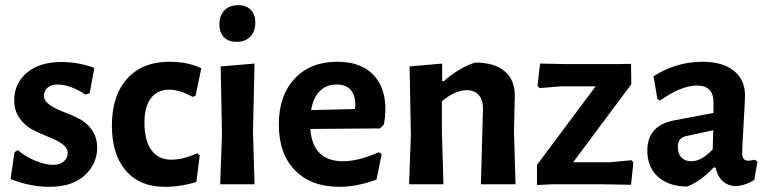

<svg xmlns="http://www.w3.org/2000/svg" viewBox="-20 -713 2976 743"><path d="M217 -473Q285 -473 345 -450L327 -352L311 -347Q251 -386 202 -386Q178 -386 164 -373.5Q150 -361 150 -343Q150 -323 171 -308Q192 -293 222.5 -281.5Q253 -270 283.5 -255Q314 -240 335 -211Q356 -182 356 -142Q356 -79 308 -34.5Q260 10 170 10Q98 10 21 -20L36 -124L49 -132Q80 -106 118 -90.5Q156 -75 185 -75Q212 -75 227 -88.5Q242 -102 242 -121Q242 -141 220.5 -156Q199 -171 168.5 -183Q138 -195 108 -210Q78 -225 56.5 -254.5Q35 -284 35 -325Q35 -390 84 -431.5Q133 -473 217 -473Z M636 -474Q706 -474 759 -449L737 -343L726 -338Q675 -366 635 -366Q589 -366 564 -333Q539 -300 539 -239Q539 -169 566 -132Q593 -95 643 -95Q688 -95 743 -120L753 -112L740 -9Q680 10 617 10Q521 10 467 -52.5Q413 -115 413 -227Q413 -343 472 -408.5Q531 -474 636 -474Z M902 -693Q933 -693 950.5 -675Q968 -657 968 -625Q968 -591 948.5 -571Q929 -551 896 -551Q864 -551 846.5 -569Q829 -587 829 -619Q829 -653 848.5 -673Q868 -693 902 -693ZM832 0 839 -192 834 -456 965 -467 959 -205 965 0Z M1294 10Q1184 10 1121.5 -54Q1059 -118 1059 -231Q1059 -343 1120 -408.5Q1181 -474 1285 -474Q1388 -474 1436.5 -409.5Q1485 -345 1466 -232L1451 -216L1181 -214Q1190 -89 1308 -89Q1367 -89 1446 -124L1457 -117L1437 -18Q1361 10 1294 10ZM1282 -386Q1243 -386 1217.5 -360.5Q1192 -335 1184 -287L1353 -291L1355 -305Q1355 -386 1282 -386Z M1691 -467V-399H1698Q1753 -449 1818 -471Q1894 -471 1934 -436.5Q1974 -402 1972 -337L1969 -204L1975 0H1841L1849 -290Q1850 -325 1833.5 -344.5Q1817 -364 1786 -364Q1741 -364 1690 -321V-205L1696 0H1563L1570 -192L1565 -456Z M2070 -467 2169 -465H2371L2422 -466L2423 -387L2198 -85H2339L2424 -93L2431 -84L2422 2L2306 0H2122L2058 3V-75L2285 -379H2151L2068 -372L2060 -381Z M2699 -474Q2776 -474 2819.5 -439.5Q2863 -405 2863 -343Q2863 -326 2857.5 -231.5Q2852 -137 2852 -121Q2852 -91 2875 -91Q2885 -91 2901 -95L2911 -87L2899 -17Q2867 4 2826 8Q2763 2 2749 -65H2742Q2692 -12 2639 9Q2567 8 2526 -29Q2485 -66 2485 -130Q2485 -227 2588 -247L2741 -276V-317Q2741 -382 2677 -382Q2617 -382 2534 -324L2524 -330L2509 -418Q2597 -474 2699 -474ZM2740 -209 2634 -186Q2603 -179 2603 -144Q2603 -118 2617 -103.5Q2631 -89 2656 -89Q2695 -89 2738 -135Z"/></svg>

Font: Alegreya Sans SC
Style: Bold
Weight: 700
Designer: Juan Pablo del Peral
Foundry: Huerta Tipografica
Version: Version 2.007